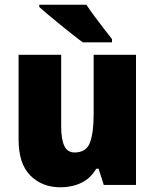

<svg xmlns="http://www.w3.org/2000/svg" viewBox="-20 -786 658 816"><path d="M558 -553V0H421L399 -69H389Q365 -28 325.5 -9Q286 10 237 10Q159 10 109 -40Q59 -90 59 -193V-553H240V-249Q240 -195 253 -166.5Q266 -138 297 -138Q347 -138 362.5 -180.5Q378 -223 378 -300V-553ZM347 -766Q361 -745 381.5 -717Q402 -689 422.5 -663Q443 -637 456 -620V-606H332Q315 -618 290 -638Q265 -658 237.5 -680Q210 -702 186 -722.5Q162 -743 147 -756V-766Z"/></svg>

Font: Noto Sans Sinhala UI SemiCondensed Black
Style: Regular
Weight: 900
Width: 4
Designer: Jelle Bosma - Monotype Design Team
Foundry: Monotype Imaging Inc.
Version: Version 2.006; ttfautohint (v1.8.4.7-5d5b)